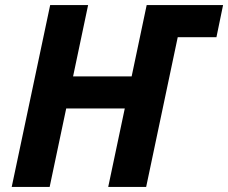

<svg xmlns="http://www.w3.org/2000/svg" viewBox="-20 -734 896 754"><path d="M175 0 240 -308H470L405 0H554L678 -588H830L856 -714H556L497 -434H267L326 -714H177L26 0Z"/></svg>

Font: BC Sans
Style: Bold Italic
Weight: 700
Italic angle: -12°
Designer: Monotype Design Team
Province of B.C.
Foundry: Monotype Imaging Inc.
Version: Version 2.000;GOOG;noto-source:20170915:90ef993387c0